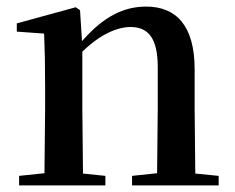

<svg xmlns="http://www.w3.org/2000/svg" viewBox="-20 -563 714 583"><path d="M456 0H644V-29L573 -36L571 -232V-353C571 -486 514 -543 424 -543C358 -543 296 -515 229 -438L223 -532L210 -541L31 -492V-467L114 -461C116 -412 117 -368 117 -301V-232L115 -37L38 -29V0H300V-29L232 -36L230 -232V-406C286 -461 339 -481 376 -481C429 -481 459 -449 459 -359V-232L457 -37L381 -29V0Z"/></svg>

Font: Noto Serif CJK JP SemiBold
Style: Regular
Weight: 600
Designer: Ryoko NISHIZUKA 西塚涼子 (kana & ideographs); Frank Grießhammer (Latin, Greek & Cyrillic); Wenlong ZHANG 张文龙 (bopomofo); San
Foundry: Adobe
Version: Version 2.001;hotconv 1.1.0;makeotfexe 2.6.0